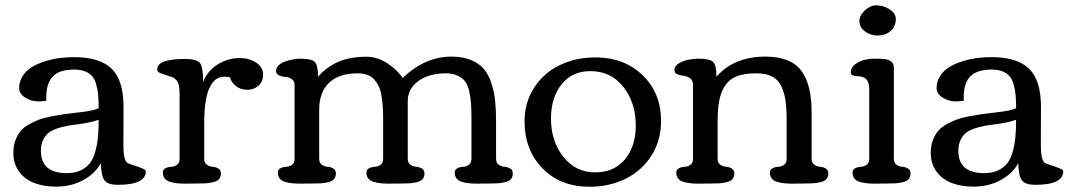

<svg xmlns="http://www.w3.org/2000/svg" viewBox="-20 -692 4052 724"><path d="M52.2 -359.9Q52.2 -384.8 65.4 -405.3Q78.6 -425.8 99.6 -438.7Q120.6 -451.7 148.4 -460.4Q176.3 -469.2 203.4 -472.9Q230.5 -476.6 257.8 -476.6Q356.4 -476.6 401.1 -432.9Q445.8 -389.2 445.8 -288.6L445.3 -144.5Q445.3 -92.3 458.5 -79.1Q461.9 -75.7 480 -70.1Q498 -64.5 513.9 -58.1Q529.8 -51.8 529.8 -46.4Q529.8 4.9 424.8 4.9Q385.3 4.9 373.3 -12.7Q361.3 -30.3 360.4 -76.7Q338.4 -37.1 293.5 -12.7Q248.5 11.7 191.4 11.7Q146 11.7 110.4 -1.5Q74.7 -14.6 52.5 -44.2Q30.3 -73.7 30.3 -116.2Q30.3 -142.1 38.1 -162.8Q45.9 -183.6 57.6 -197.8Q69.3 -211.9 89.6 -223.1Q109.9 -234.4 127.4 -241Q145 -247.6 172.6 -252.9Q200.2 -258.3 219 -261Q237.8 -263.7 267.6 -267.1Q269.5 -267.1 270.5 -267.3Q271.5 -267.6 273.2 -267.8Q274.9 -268.1 276.4 -268.1Q334.5 -274.4 352.1 -284.2Q352.1 -314 350.1 -334.7Q348.1 -355.5 342.5 -374.8Q336.9 -394 326.9 -405.3Q316.9 -416.5 300.3 -423.1Q283.7 -429.7 259.8 -429.7Q204.6 -429.7 179.4 -404.1Q154.3 -378.4 154.3 -322.8L154.8 -312Q134.3 -309.6 125.5 -309.6Q97.7 -309.6 75 -324Q52.2 -338.4 52.2 -359.9ZM352.1 -240.2Q333.5 -233.4 306.4 -228.5Q279.3 -223.6 257.3 -221.2Q235.4 -218.8 211.4 -212.4Q187.5 -206.1 171.4 -196.8Q155.3 -187.5 144.8 -168.7Q134.3 -149.9 134.3 -123Q134.3 -39.1 231.9 -39.1Q261.7 -39.1 283.7 -49.3Q305.7 -59.6 318.6 -76.2Q331.5 -92.8 339.1 -119.6Q346.7 -146.5 349.4 -174.6Q352.1 -202.6 352.1 -240.2Z M746.1 -383.3Q762.7 -425.3 801 -449.2Q839.4 -473.1 884.8 -473.1Q919.9 -473.1 946 -455.8Q972.2 -438.5 972.2 -410.2Q972.2 -385.3 955.1 -369.4Q938 -353.5 912.6 -353.5Q888.2 -353.5 870.4 -366.7Q852.5 -379.9 847.2 -400.9Q834.5 -402.8 826.2 -402.8Q750 -402.8 750 -227.5V-93.3Q750 -78.1 759.8 -71Q769.5 -64 781.5 -63.2Q793.5 -62.5 803.2 -56.6Q813 -50.8 813 -38.1Q813 -24.9 805.9 -16.6Q798.8 -8.3 783.4 -4.9Q768.1 -1.5 756.1 -0.7Q744.1 0 722.2 0Q715.3 0 701.4 0.2Q687.5 0.5 680.2 0.5Q661.1 0.5 647.7 -1Q634.3 -2.4 621.1 -6.3Q607.9 -10.3 601.1 -19Q594.2 -27.8 594.2 -41Q594.2 -52.7 604 -57.6Q613.8 -62.5 625.7 -63Q637.7 -63.5 647.5 -70.6Q657.2 -77.6 657.2 -93.3V-334.5Q657.2 -356.9 654.3 -370.4Q651.4 -383.8 643.8 -391.1Q636.2 -398.4 629.2 -401.4Q622.1 -404.3 606.9 -408.7Q591.8 -413.1 581.1 -418Q572.8 -421.9 572.8 -430.7Q572.8 -469.7 677.7 -469.7Q722.2 -469.7 734.1 -454.3Q746.1 -439 746.1 -383.3Z M1090.8 -372.1Q1090.8 -386.7 1079.8 -394Q1068.8 -401.4 1055.9 -402.1Q1043 -402.8 1032 -408Q1021 -413.1 1021 -424.3Q1021 -436 1030.8 -445.6Q1040.5 -455.1 1055.4 -460.2Q1070.3 -465.3 1085.2 -468Q1100.1 -470.7 1112.8 -470.7Q1154.8 -470.7 1167 -458.3Q1179.2 -445.8 1179.2 -402.8Q1212.9 -440.4 1256.3 -459.2Q1299.8 -478 1361.8 -478Q1401.9 -478 1439.7 -453.9Q1477.5 -429.7 1498.5 -397.5Q1581.5 -478.5 1683.1 -478.5Q1725.1 -478.5 1755.6 -465.8Q1786.1 -453.1 1804.2 -432.4Q1822.3 -411.6 1833 -378.2Q1843.8 -344.7 1847.2 -310.5Q1850.6 -276.4 1850.6 -230V-93.3Q1850.6 -78.1 1860.4 -71Q1870.1 -64 1882.1 -63.2Q1894 -62.5 1903.8 -56.6Q1913.6 -50.8 1913.6 -38.1Q1913.6 -24.9 1906.5 -16.6Q1899.4 -8.3 1884 -4.9Q1868.7 -1.5 1856.7 -0.7Q1844.7 0 1822.8 0Q1815.9 0 1802 0.2Q1788.1 0.5 1780.8 0.5Q1761.7 0.5 1748.3 -1Q1734.9 -2.4 1721.7 -6.3Q1708.5 -10.3 1701.7 -19Q1694.8 -27.8 1694.8 -41Q1694.8 -52.7 1704.6 -57.6Q1714.4 -62.5 1726.3 -63Q1738.3 -63.5 1748 -70.6Q1757.8 -77.6 1757.8 -93.3V-243.7Q1757.8 -279.3 1756.1 -302.5Q1754.4 -325.7 1749 -349.1Q1743.7 -372.6 1733.2 -385.7Q1722.7 -398.9 1704.6 -407.2Q1686.5 -415.5 1660.6 -415.5Q1622.6 -415.5 1590.6 -404.1Q1558.6 -392.6 1538.1 -368.4Q1517.6 -344.2 1517.6 -311.5V-93.3Q1517.6 -78.1 1527.3 -71Q1537.1 -64 1549.1 -63.2Q1561 -62.5 1570.8 -56.6Q1580.6 -50.8 1580.6 -38.1Q1580.6 -24.9 1573.5 -16.6Q1566.4 -8.3 1551 -4.9Q1535.6 -1.5 1523.7 -0.7Q1511.7 0 1489.7 0Q1482.9 0 1469 0.2Q1455.1 0.5 1447.8 0.5Q1428.7 0.5 1415.3 -1Q1401.9 -2.4 1388.7 -6.3Q1375.5 -10.3 1368.7 -19Q1361.8 -27.8 1361.8 -41Q1361.8 -52.7 1371.6 -57.6Q1381.3 -62.5 1393.3 -63Q1405.3 -63.5 1415 -70.6Q1424.8 -77.6 1424.8 -93.3V-238.8Q1424.8 -266.6 1423.6 -287.1Q1422.4 -307.6 1418.9 -329.1Q1415.5 -350.6 1408.7 -365.2Q1401.9 -379.9 1391.4 -391.8Q1380.9 -403.8 1365.2 -409.7Q1349.6 -415.5 1328.6 -415.5Q1258.3 -415.5 1220.9 -379.9Q1183.6 -344.2 1183.6 -278.3V-93.3Q1183.6 -78.1 1193.4 -71Q1203.1 -64 1215.1 -63.2Q1227.1 -62.5 1236.8 -56.6Q1246.6 -50.8 1246.6 -38.1Q1246.6 -24.9 1239.5 -16.6Q1232.4 -8.3 1217 -4.9Q1201.7 -1.5 1189.7 -0.7Q1177.7 0 1155.8 0Q1148.9 0 1135 0.2Q1121.1 0.5 1113.8 0.5Q1094.7 0.5 1081.3 -1Q1067.9 -2.4 1054.7 -6.3Q1041.5 -10.3 1034.7 -19Q1027.8 -27.8 1027.8 -41Q1027.8 -52.7 1037.6 -57.6Q1047.4 -62.5 1059.3 -63Q1071.3 -63.5 1081.1 -70.6Q1090.8 -77.6 1090.8 -93.3Z M2203.1 12.2Q2092.8 12.2 2025.4 -57.4Q1958 -127 1958 -233.9Q1958 -305.2 1993.7 -360.8Q2029.3 -416.5 2090.1 -446Q2150.9 -475.6 2225.6 -475.6Q2333 -475.6 2402.8 -408.7Q2472.7 -341.8 2472.7 -235.8Q2472.7 -162.6 2436.8 -105.7Q2400.9 -48.8 2339.8 -18.3Q2278.8 12.2 2203.1 12.2ZM2377.4 -218.3Q2377.4 -304.7 2330.6 -364.3Q2283.7 -423.8 2206.5 -423.8Q2136.7 -423.8 2097.2 -373.5Q2057.6 -323.2 2057.6 -245.1Q2057.6 -160.2 2104 -101.1Q2150.4 -42 2224.1 -42Q2295.9 -42 2336.7 -91.3Q2377.4 -140.6 2377.4 -218.3Z M2523.4 -428.7Q2523.4 -443.4 2540.3 -453.4Q2557.1 -463.4 2576.7 -467Q2596.2 -470.7 2614.3 -470.7Q2656.7 -470.7 2669.2 -458.3Q2681.6 -445.8 2681.6 -402.8Q2748.5 -478.5 2865.7 -478.5Q2960.9 -478.5 3000.7 -426.5Q3040.5 -374.5 3040.5 -269V-93.3Q3040.5 -78.1 3050.3 -71Q3060.1 -64 3072 -63.2Q3084 -62.5 3093.8 -56.6Q3103.5 -50.8 3103.5 -38.1Q3103.5 -24.9 3096.2 -16.6Q3088.9 -8.3 3073.2 -4.9Q3057.6 -1.5 3045.4 -0.7Q3033.2 0 3011.2 0Q3004.4 0 2990.5 0.2Q2976.6 0.5 2969.2 0.5Q2950.2 0.5 2936.8 -1Q2923.3 -2.4 2910.2 -6.3Q2897 -10.3 2890.1 -19Q2883.3 -27.8 2883.3 -41Q2883.3 -52.7 2893.1 -57.6Q2902.8 -62.5 2914.8 -63Q2926.8 -63.5 2936.5 -70.6Q2946.3 -77.6 2946.3 -93.3V-235.4Q2946.3 -282.2 2941.9 -313Q2937.5 -343.8 2925.3 -368.4Q2913.1 -393.1 2889.9 -404.3Q2866.7 -415.5 2831.1 -415.5Q2787.6 -415.5 2759.3 -404.8Q2731 -394 2714.8 -370.1Q2698.7 -346.2 2692.4 -313.7Q2686 -281.2 2686 -232.9V-93.3Q2686 -78.1 2695.8 -71Q2705.6 -64 2717.5 -63.2Q2729.5 -62.5 2739.3 -56.6Q2749 -50.8 2749 -38.1Q2749 -24.9 2741.9 -16.6Q2734.9 -8.3 2719.5 -4.9Q2704.1 -1.5 2692.1 -0.7Q2680.2 0 2658.2 0Q2651.4 0 2637.5 0.2Q2623.5 0.5 2616.2 0.5Q2597.2 0.5 2583.7 -1Q2570.3 -2.4 2557.1 -6.3Q2543.9 -10.3 2537.1 -19Q2530.3 -27.8 2530.3 -41Q2530.3 -52.7 2540 -57.6Q2549.8 -62.5 2561.8 -63Q2573.7 -63.5 2583.5 -70.6Q2593.3 -77.6 2593.3 -93.3V-372.1Q2593.3 -400.4 2558.1 -406.2Q2533.7 -410.2 2528.6 -414.8Q2523.4 -419.4 2523.4 -428.7Z M3220.7 -612.8Q3220.7 -634.3 3241.5 -653.1Q3262.2 -671.9 3283.7 -671.9Q3311.5 -671.9 3334.7 -656.7Q3357.9 -641.6 3357.9 -620.6Q3357.9 -591.8 3338.4 -575Q3318.8 -558.1 3289.6 -558.1Q3262.2 -558.1 3241.5 -573.7Q3220.7 -589.4 3220.7 -612.8ZM3194.8 -41Q3194.8 -52.7 3204.6 -57.6Q3214.4 -62.5 3226.3 -63Q3238.3 -63.5 3248 -70.6Q3257.8 -77.6 3257.8 -93.3V-356Q3257.8 -400.4 3223.1 -403.8Q3219.7 -404.3 3214.4 -404.8Q3209 -405.3 3206.5 -405.5Q3204.1 -405.8 3200.4 -406.5Q3196.8 -407.2 3195.1 -408.2Q3193.4 -409.2 3191.4 -410.6Q3189.5 -412.1 3188.7 -414.3Q3188 -416.5 3188 -419.9Q3188 -436 3202.9 -448.2Q3217.8 -460.4 3237.5 -465.6Q3257.3 -470.7 3276.9 -470.7Q3290.5 -470.7 3297.4 -470.5Q3304.2 -470.2 3314.7 -469.2Q3325.2 -468.3 3330.1 -466.1Q3335 -463.9 3340.6 -460Q3346.2 -456.1 3348.4 -449.5Q3350.6 -442.9 3350.6 -434.1V-93.3Q3350.6 -78.1 3360.4 -71Q3370.1 -64 3382.1 -63.2Q3394 -62.5 3403.8 -56.6Q3413.6 -50.8 3413.6 -38.1Q3413.6 -24.9 3406.5 -16.6Q3399.4 -8.3 3384 -4.9Q3368.7 -1.5 3356.7 -0.7Q3344.7 0 3322.8 0Q3315.9 0 3302 0.2Q3288.1 0.5 3280.8 0.5Q3261.7 0.5 3248.3 -1Q3234.9 -2.4 3221.7 -6.3Q3208.5 -10.3 3201.7 -19Q3194.8 -27.8 3194.8 -41Z M3511.7 -359.9Q3511.7 -384.8 3524.9 -405.3Q3538.1 -425.8 3559.1 -438.7Q3580.1 -451.7 3607.9 -460.4Q3635.7 -469.2 3662.8 -472.9Q3689.9 -476.6 3717.3 -476.6Q3815.9 -476.6 3860.6 -432.9Q3905.3 -389.2 3905.3 -288.6L3904.8 -144.5Q3904.8 -92.3 3918 -79.1Q3921.4 -75.7 3939.5 -70.1Q3957.5 -64.5 3973.4 -58.1Q3989.3 -51.8 3989.3 -46.4Q3989.3 4.9 3884.3 4.9Q3844.7 4.9 3832.8 -12.7Q3820.8 -30.3 3819.8 -76.7Q3797.9 -37.1 3752.9 -12.7Q3708 11.7 3650.9 11.7Q3605.5 11.7 3569.8 -1.5Q3534.2 -14.6 3512 -44.2Q3489.7 -73.7 3489.7 -116.2Q3489.7 -142.1 3497.6 -162.8Q3505.4 -183.6 3517.1 -197.8Q3528.8 -211.9 3549.1 -223.1Q3569.3 -234.4 3586.9 -241Q3604.5 -247.6 3632.1 -252.9Q3659.7 -258.3 3678.5 -261Q3697.3 -263.7 3727.1 -267.1Q3729 -267.1 3730 -267.3Q3731 -267.6 3732.7 -267.8Q3734.4 -268.1 3735.8 -268.1Q3793.9 -274.4 3811.5 -284.2Q3811.5 -314 3809.6 -334.7Q3807.6 -355.5 3802 -374.8Q3796.4 -394 3786.4 -405.3Q3776.4 -416.5 3759.8 -423.1Q3743.2 -429.7 3719.2 -429.7Q3664.1 -429.7 3638.9 -404.1Q3613.8 -378.4 3613.8 -322.8L3614.3 -312Q3593.8 -309.6 3585 -309.6Q3557.1 -309.6 3534.4 -324Q3511.7 -338.4 3511.7 -359.9ZM3811.5 -240.2Q3793 -233.4 3765.9 -228.5Q3738.8 -223.6 3716.8 -221.2Q3694.8 -218.8 3670.9 -212.4Q3647 -206.1 3630.9 -196.8Q3614.7 -187.5 3604.2 -168.7Q3593.8 -149.9 3593.8 -123Q3593.8 -39.1 3691.4 -39.1Q3721.2 -39.1 3743.2 -49.3Q3765.1 -59.6 3778.1 -76.2Q3791 -92.8 3798.6 -119.6Q3806.2 -146.5 3808.8 -174.6Q3811.5 -202.6 3811.5 -240.2Z"/></svg>

Font: Corben
Style: Regular
Weight: 400
Designer: vernon adams
Foundry: vernon adams
Version: Version 1.100